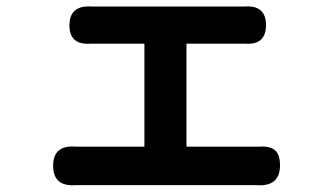

<svg xmlns="http://www.w3.org/2000/svg" viewBox="-20 -552 1020 589"><path d="M768 16Q767 16 765 16H494H223Q218 16 212 16Q143 21 143 -43.5Q143 -108 213 -102Q218 -102 223 -102H423V-418H270Q265 -418 259 -418Q193 -413 193 -474Q193 -537 262 -532Q266 -532 270 -532H494H719Q725 -532 730 -532Q796 -537 796 -475Q796 -413 731 -418Q725 -418 719 -418H552V-102H765Q768 -102 771 -102Q806 -105 822.5 -92Q839 -79 839 -45Q839 21 768 16Z"/></svg>

Font: GenSenRounded2 TW B
Style: Regular
Weight: 700
Version: Version 2.000;PS 2;hotconv 16.6.51;makeotf.lib2.5.65220 DEVE